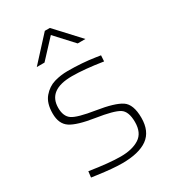

<svg xmlns="http://www.w3.org/2000/svg" viewBox="-182 -825 824 927"><g transform="rotate(-30 230.5 -361.5)"><path d="M222 -477Q88 -477 88 -377Q88 -330 116 -310.5Q144 -291 240 -276Q336 -261 374 -236Q412 -211 412 -135.5Q412 -60 364 -25.5Q316 9 222 9Q171 9 86 -3L57 -7L61 -40Q169 -23 233 -23Q297 -23 336 -48Q375 -73 375 -133Q375 -193 344.5 -212Q314 -231 219.5 -245.5Q125 -260 88 -284.5Q51 -309 51 -367Q51 -425 78 -456.5Q105 -488 141 -498.5Q177 -509 216 -509Q297 -509 368 -498L394 -494L392 -461Q290 -477 222 -477ZM97 -600 218 -732H246L368 -600H325L233 -700L140 -600Z"/></g></svg>

Font: Titillium Web ExtraLight
Style: Regular
Weight: 275
Version: Version 1.002;PS 57.000;hotconv 1.0.70;makeotf.lib2.5.55311